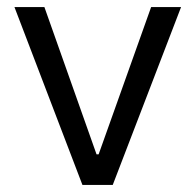

<svg xmlns="http://www.w3.org/2000/svg" viewBox="-20 -525 554 545"><path d="M300 0H214L21 -505H106L254 -87H260L409 -505H494Z"/></svg>

Font: Asta Sans
Style: Regular
Weight: 400
Designer: 42dot
Version: Version 1.000